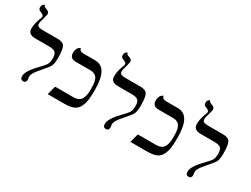

<svg xmlns="http://www.w3.org/2000/svg" viewBox="-59 -1311 2471 1887"><g transform="rotate(30 1176.5 -367.5)"><path d="M82 -558.1Q82 -535.2 98.6 -527.6Q115.2 -520 147 -520H316.9Q378.9 -520 396.5 -485.6Q414.1 -451.2 414.1 -360.8Q414.1 -296.9 401.6 -269.5Q389.2 -242.2 335 -182.1Q306.2 -147.9 294.7 -134Q283.2 -120.1 271 -98.6Q258.8 -77.1 258.8 -61Q258.8 -53.2 261 -41.5Q263.2 -29.8 263.2 -24.9Q263.2 11.2 230 11.2Q196.8 11.2 196.8 -29.8Q196.8 -89.8 308.1 -201.2Q347.2 -241.2 359.1 -263.7Q371.1 -286.1 371.1 -332Q371.1 -374 353 -393.6Q335 -413.1 277.8 -413.1H125Q42 -413.1 42 -479Q42 -533.2 65.9 -597.2Q77.1 -619.1 77.1 -632.8Q77.1 -650.9 44.9 -663.1Q10.7 -674.3 11.2 -698.2Q11.2 -711.4 14.2 -720.7Q17.1 -730 21.5 -734.4Q25.9 -738.8 30.5 -741.5Q35.2 -744.1 38.1 -745.1L41 -746.1Q43 -726.1 70.8 -719.2Q109.9 -708 109.9 -678.2Q109.9 -676.3 101.3 -642.6Q92.8 -608.9 90.8 -602.1Q82 -577.1 82 -558.1Z M846.7 -248Q846.7 -280.3 845.2 -301.8Q843.8 -323.2 838.1 -346.2Q832.5 -369.1 822 -382.6Q811.5 -396 793.5 -404.5Q775.4 -413.1 750.5 -413.1H584.5Q515.6 -413.1 515.6 -475.1Q515.6 -495.1 520 -510.5Q524.4 -525.9 530.5 -533.9Q536.6 -542 543.2 -546.9Q549.8 -551.8 554.2 -553.7L558.6 -555.2Q565.4 -521 606.4 -521H738.8Q814.9 -521 849.9 -457.5Q884.8 -394 884.8 -265.1Q884.8 -190.9 877.7 -146Q870.6 -101.1 850.6 -65.4Q830.6 -29.8 792.5 -14.9Q754.4 0 692.4 0H503.4L529.8 -100.1H739.7Q796.9 -100.1 821.8 -136.5Q846.7 -172.9 846.7 -248Z M1020.5 -558.1Q1020.5 -535.2 1037.1 -527.6Q1053.7 -520 1085.4 -520H1255.4Q1317.4 -520 1335 -485.6Q1352.5 -451.2 1352.5 -360.8Q1352.5 -296.9 1340.1 -269.5Q1327.6 -242.2 1273.4 -182.1Q1244.6 -147.9 1233.2 -134Q1221.7 -120.1 1209.5 -98.6Q1197.3 -77.1 1197.3 -61Q1197.3 -53.2 1199.5 -41.5Q1201.7 -29.8 1201.7 -24.9Q1201.7 11.2 1168.5 11.2Q1135.3 11.2 1135.3 -29.8Q1135.3 -89.8 1246.6 -201.2Q1285.6 -241.2 1297.6 -263.7Q1309.6 -286.1 1309.6 -332Q1309.6 -374 1291.5 -393.6Q1273.4 -413.1 1216.3 -413.1H1063.5Q980.5 -413.1 980.5 -479Q980.5 -533.2 1004.4 -597.2Q1015.6 -619.1 1015.6 -632.8Q1015.6 -650.9 983.4 -663.1Q949.2 -674.3 949.7 -698.2Q949.7 -711.4 952.6 -720.7Q955.6 -730 960 -734.4Q964.4 -738.8 969 -741.5Q973.6 -744.1 976.6 -745.1L979.5 -746.1Q981.4 -726.1 1009.3 -719.2Q1048.3 -708 1048.3 -678.2Q1048.3 -676.3 1039.8 -642.6Q1031.2 -608.9 1029.3 -602.1Q1020.5 -577.1 1020.5 -558.1Z M1785.2 -248Q1785.2 -280.3 1783.7 -301.8Q1782.2 -323.2 1776.6 -346.2Q1771 -369.1 1760.5 -382.6Q1750 -396 1731.9 -404.5Q1713.9 -413.1 1689 -413.1H1522.9Q1454.1 -413.1 1454.1 -475.1Q1454.1 -495.1 1458.5 -510.5Q1462.9 -525.9 1469 -533.9Q1475.1 -542 1481.7 -546.9Q1488.3 -551.8 1492.7 -553.7L1497.1 -555.2Q1503.9 -521 1544.9 -521H1677.2Q1753.4 -521 1788.3 -457.5Q1823.2 -394 1823.2 -265.1Q1823.2 -190.9 1816.2 -146Q1809.1 -101.1 1789.1 -65.4Q1769 -29.8 1731 -14.9Q1692.9 0 1630.9 0H1441.9L1468.3 -100.1H1678.2Q1735.4 -100.1 1760.3 -136.5Q1785.2 -172.9 1785.2 -248Z M1959 -558.1Q1959 -535.2 1975.6 -527.6Q1992.2 -520 2023.9 -520H2193.8Q2255.9 -520 2273.4 -485.6Q2291 -451.2 2291 -360.8Q2291 -296.9 2278.6 -269.5Q2266.1 -242.2 2211.9 -182.1Q2183.1 -147.9 2171.6 -134Q2160.2 -120.1 2147.9 -98.6Q2135.7 -77.1 2135.7 -61Q2135.7 -53.2 2137.9 -41.5Q2140.1 -29.8 2140.1 -24.9Q2140.1 11.2 2106.9 11.2Q2073.7 11.2 2073.7 -29.8Q2073.7 -89.8 2185.1 -201.2Q2224.1 -241.2 2236.1 -263.7Q2248 -286.1 2248 -332Q2248 -374 2230 -393.6Q2211.9 -413.1 2154.8 -413.1H2002Q1918.9 -413.1 1918.9 -479Q1918.9 -533.2 1942.9 -597.2Q1954.1 -619.1 1954.1 -632.8Q1954.1 -650.9 1921.9 -663.1Q1887.7 -674.3 1888.2 -698.2Q1888.2 -711.4 1891.1 -720.7Q1894 -730 1898.4 -734.4Q1902.8 -738.8 1907.5 -741.5Q1912.1 -744.1 1915 -745.1L1918 -746.1Q1919.9 -726.1 1947.8 -719.2Q1986.8 -708 1986.8 -678.2Q1986.8 -676.3 1978.3 -642.6Q1969.7 -608.9 1967.8 -602.1Q1959 -577.1 1959 -558.1Z"/></g></svg>

Font: Biolilbert
Style: Regular
Weight: 400
Designer: Philipp H. Poll
Foundry: Philipp H. Poll
Version: Version 1.1.0